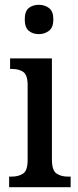

<svg xmlns="http://www.w3.org/2000/svg" viewBox="-20 -779 326 799"><path d="M142 -637Q116 -637 99.5 -651Q83 -665 83 -698Q83 -732 99.5 -745.5Q116 -759 142 -759Q166 -759 184 -745.5Q202 -732 202 -698Q202 -665 184 -651Q166 -637 142 -637ZM18 0V-44H28Q57 -44 76 -56.5Q95 -69 95 -113V-424Q95 -467 77 -479.5Q59 -492 31 -492H22V-536H196V-116Q196 -70 215 -57Q234 -44 263 -44H274V0Z"/></svg>

Font: Noto Serif Tamil Condensed Medium
Style: Italic
Weight: 500
Width: 3
Italic angle: -12°
Designer: Indian Type Foundry, Tom Grace, and the Monotype Design Team
Foundry: Monotype Imaging Inc.
Version: Version 2.003; ttfautohint (v1.8.4.7-5d5b)